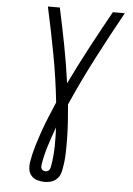

<svg xmlns="http://www.w3.org/2000/svg" viewBox="-62 -781 724 1042"><g transform="rotate(5 300.0 -260.0)"><path d="M221 215Q200 215 180.5 209Q161 203 148 188Q135 173 132.5 152Q130 131 134 110Q141 68 153.5 26.5Q166 -15 180.5 -56.5Q195 -98 212 -139Q229 -180 246 -220Q232 -351 208 -479.5Q184 -608 156 -735H221Q243 -634 262.5 -533Q282 -432 296 -329Q346 -432 400 -533.5Q454 -635 510 -735H575Q504 -607 436.5 -477Q369 -347 311 -215Q315 -172 318 -129Q321 -86 322 -42.5Q323 1 322 45Q321 89 313 133Q311 150 304.5 166Q298 182 284.5 194Q271 206 254 210.5Q237 215 221 215ZM221 157Q227 157 232.5 154.5Q238 152 241.5 147Q245 142 246.5 136.5Q248 131 249 125Q258 72 259 19.5Q260 -33 257 -85Q238 -34 222 17Q206 68 197 120Q196 127 196 134Q196 141 199.5 146.5Q203 152 209 154.5Q215 157 221 157Z"/></g></svg>

Font: Iosevka Etoile Light Oblique
Style: Regular
Weight: 300
Italic angle: -9°
Designer: Belleve Invis
Foundry: Belleve Invis
Version: Version 15.5.2; ttfautohint (v1.8.4)